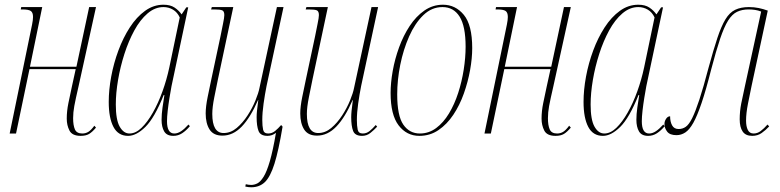

<svg xmlns="http://www.w3.org/2000/svg" viewBox="-20 -566 3305 814"><path d="M322 10Q286 10 274.5 -12.5Q263 -35 263 -63Q263 -95 270 -129Q277 -163 285 -200L301 -273H105L48 0H21L116 -462Q118 -472 119 -480Q120 -488 120 -494Q120 -513 110.5 -519.5Q101 -526 75 -526H68L70 -536H159L107 -283H304L358 -536H387L313 -200Q300 -144 295 -116.5Q290 -89 290 -65Q290 -35 297.5 -17.5Q305 0 329 0Q343 0 354.5 -7Q366 -14 380 -33L387 -25Q371 -6 357.5 2Q344 10 322 10Z M523 10Q481 10 461 -28Q441 -66 441 -134Q441 -185 451.5 -241.5Q462 -298 482 -352Q502 -406 530.5 -450Q559 -494 595 -520Q631 -546 673 -546Q702 -546 720 -534Q738 -522 750 -505L770 -535H778L707 -200Q703 -179 698.5 -151Q694 -123 691 -96.5Q688 -70 688 -52Q688 0 719 0Q733 0 747.5 -9.5Q762 -19 779 -38L785 -31Q769 -12 752 -1Q735 10 715 10Q687 10 676 -9Q665 -28 665 -58Q665 -82 669 -110Q673 -138 677 -163H674Q635 -66 596.5 -28Q558 10 523 10ZM529 0Q555 0 580 -24Q605 -48 628 -88.5Q651 -129 669 -179Q687 -229 698 -281L742 -492Q732 -514 713.5 -525Q695 -536 673 -536Q637 -536 605.5 -509Q574 -482 549.5 -437Q525 -392 507.5 -337.5Q490 -283 480.5 -227Q471 -171 471 -123Q471 -58 487.5 -29Q504 0 529 0Z M1045 228Q1034 228 1020 225L1022 215Q1034 218 1045 218Q1058 218 1071 211.5Q1084 205 1097.5 183.5Q1111 162 1124 117.5Q1137 73 1150 -3Q1134 10 1114 10Q1084 10 1076 -11Q1068 -32 1068 -69Q1068 -81 1069.5 -96Q1071 -111 1075 -142H1074Q1042 -68 1005 -29.5Q968 9 923 9Q885 9 868.5 -17Q852 -43 852 -85Q852 -114 860.5 -155.5Q869 -197 876 -230L915 -413Q920 -439 925.5 -465.5Q931 -492 931 -502Q931 -518 922.5 -522Q914 -526 888 -526H875L878 -536H969L904 -230Q897 -196 888.5 -153.5Q880 -111 880 -83Q880 -2 928 -2Q958 -2 983.5 -23.5Q1009 -45 1029.5 -76.5Q1050 -108 1063 -140Q1076 -172 1080 -193L1154 -536H1182L1110 -201Q1103 -166 1097.5 -127Q1092 -88 1092 -57Q1092 -32 1095.5 -16Q1099 0 1117 0Q1133 0 1146 -10.5Q1159 -21 1172 -36L1178 -29Q1161 73 1143.5 128.5Q1126 184 1103 206Q1080 228 1045 228Z M1515 10Q1485 10 1477 -11Q1469 -32 1469 -69Q1469 -81 1470.5 -96Q1472 -111 1476 -142H1475Q1443 -68 1406 -29.5Q1369 9 1324 9Q1286 9 1269.5 -17Q1253 -43 1253 -85Q1253 -114 1261.5 -155.5Q1270 -197 1277 -230L1316 -413Q1321 -439 1326.5 -465.5Q1332 -492 1332 -502Q1332 -518 1323.5 -522Q1315 -526 1289 -526H1276L1279 -536H1370L1305 -230Q1298 -196 1289.5 -153.5Q1281 -111 1281 -83Q1281 -2 1329 -2Q1359 -2 1384.5 -23.5Q1410 -45 1430.5 -76.5Q1451 -108 1464 -140Q1477 -172 1481 -193L1555 -536H1583L1511 -201Q1504 -166 1498.5 -127Q1493 -88 1493 -57Q1493 -32 1496.5 -16Q1500 0 1518 0Q1534 0 1547 -10.5Q1560 -21 1573 -36L1579 -29Q1566 -15 1550.5 -2.5Q1535 10 1515 10Z M1758 10Q1704 10 1670 -34.5Q1636 -79 1636 -172Q1636 -215 1645 -265.5Q1654 -316 1672 -365.5Q1690 -415 1717 -456Q1744 -497 1779.5 -521.5Q1815 -546 1858 -546Q1911 -546 1946.5 -503Q1982 -460 1982 -362Q1982 -319 1973 -269Q1964 -219 1946.5 -169.5Q1929 -120 1902 -79.5Q1875 -39 1839 -14.5Q1803 10 1758 10ZM1760 0Q1798 0 1829 -23Q1860 -46 1883.5 -85Q1907 -124 1922.5 -172Q1938 -220 1946 -271Q1954 -322 1954 -368Q1954 -455 1928.5 -495.5Q1903 -536 1856 -536Q1810 -536 1774.5 -501.5Q1739 -467 1714.5 -411.5Q1690 -356 1677 -291.5Q1664 -227 1664 -166Q1664 -75 1690 -37.5Q1716 0 1760 0Z M2335 10Q2299 10 2287.5 -12.5Q2276 -35 2276 -63Q2276 -95 2283 -129Q2290 -163 2298 -200L2314 -273H2118L2061 0H2034L2129 -462Q2131 -472 2132 -480Q2133 -488 2133 -494Q2133 -513 2123.5 -519.5Q2114 -526 2088 -526H2081L2083 -536H2172L2120 -283H2317L2371 -536H2400L2326 -200Q2313 -144 2308 -116.5Q2303 -89 2303 -65Q2303 -35 2310.5 -17.5Q2318 0 2342 0Q2356 0 2367.5 -7Q2379 -14 2393 -33L2400 -25Q2384 -6 2370.5 2Q2357 10 2335 10Z M2536 10Q2494 10 2474 -28Q2454 -66 2454 -134Q2454 -185 2464.5 -241.5Q2475 -298 2495 -352Q2515 -406 2543.5 -450Q2572 -494 2608 -520Q2644 -546 2686 -546Q2715 -546 2733 -534Q2751 -522 2763 -505L2783 -535H2791L2720 -200Q2716 -179 2711.5 -151Q2707 -123 2704 -96.5Q2701 -70 2701 -52Q2701 0 2732 0Q2746 0 2760.5 -9.5Q2775 -19 2792 -38L2798 -31Q2782 -12 2765 -1Q2748 10 2728 10Q2700 10 2689 -9Q2678 -28 2678 -58Q2678 -82 2682 -110Q2686 -138 2690 -163H2687Q2648 -66 2609.5 -28Q2571 10 2536 10ZM2542 0Q2568 0 2593 -24Q2618 -48 2641 -88.5Q2664 -129 2682 -179Q2700 -229 2711 -281L2755 -492Q2745 -514 2726.5 -525Q2708 -536 2686 -536Q2650 -536 2618.5 -509Q2587 -482 2562.5 -437Q2538 -392 2520.5 -337.5Q2503 -283 2493.5 -227Q2484 -171 2484 -123Q2484 -58 2500.5 -29Q2517 0 2542 0Z M3169 10Q3141 10 3128.5 -8.5Q3116 -27 3116 -60Q3116 -94 3122.5 -127Q3129 -160 3138 -200L3207 -517Q3194 -522 3181 -524Q3168 -526 3154 -526Q3126 -526 3105 -516Q3084 -506 3067 -479Q3050 -452 3033 -401.5Q3016 -351 2995 -271Q2973 -184 2954.5 -129.5Q2936 -75 2919.5 -45.5Q2903 -16 2885.5 -4.5Q2868 7 2848 7Q2820 7 2808.5 -8Q2797 -23 2797 -40Q2797 -52 2804 -62.5Q2811 -73 2821 -73Q2821 -50 2829.5 -34.5Q2838 -19 2857 -19Q2874 -19 2887.5 -28.5Q2901 -38 2914.5 -65Q2928 -92 2945 -143.5Q2962 -195 2984 -279Q3005 -356 3021.5 -405.5Q3038 -455 3055.5 -484Q3073 -513 3097 -524.5Q3121 -536 3155 -536Q3177 -536 3196.5 -532Q3216 -528 3235 -521L3166 -200Q3159 -167 3151 -126Q3143 -85 3143 -55Q3143 -30 3150.5 -15Q3158 0 3175 0Q3191 0 3205 -10.5Q3219 -21 3234 -38L3241 -30Q3226 -14 3209 -2Q3192 10 3169 10Z"/></svg>

Font: Noto Serif Display ExtraCondensed Thin
Style: Italic
Weight: 100
Width: 2
Italic angle: -12°
Designer: Monotype Design Team
Foundry: Monotype Imaging Inc.
Version: Version 2.009